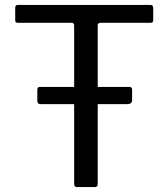

<svg xmlns="http://www.w3.org/2000/svg" viewBox="-20 -762 685 782"><path d="M518 -354Q518 -338 499 -338H146Q138 -338 135 -341.5Q132 -345 132 -352V-395Q132 -408 142 -408H508Q518 -408 518 -396ZM42 -731Q42 -736 44.5 -739Q47 -742 54 -742H592Q598 -742 601 -739Q604 -736 604 -731V-679Q604 -669 592 -669H389Q378 -669 378 -659V-13Q378 0 366 0H294Q282 0 282 -13V-658Q282 -669 272 -669H54Q42 -669 42 -679Z"/></svg>

Font: Libre Franklin
Style: Regular
Weight: 400
Designer: Pablo Impallari, Rodrigo Fuenzalida, Nhung Nguyen
Foundry: Impallari Type
Version: Version 3.000